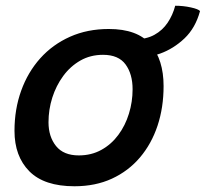

<svg xmlns="http://www.w3.org/2000/svg" viewBox="-20 -635 717 669"><path d="M239.5 14Q134 14 82.2 -38.2Q30.5 -90.5 30.5 -179Q30.5 -254.5 53.8 -319Q77 -383.5 120.2 -431.8Q163.5 -480 224 -507Q284.5 -534 359 -534Q459 -534 504.5 -480.5Q550 -427 550 -335Q550 -260.5 529 -197.2Q508 -134 467.8 -86.5Q427.5 -39 370 -12.5Q312.5 14 239.5 14ZM254.5 -93.5Q298.5 -93.5 333.2 -112.8Q368 -132 392.2 -164.8Q416.5 -197.5 429.2 -238.8Q442 -280 442 -324Q442 -377 417.5 -410.5Q393 -444 339 -444Q295 -444 260 -424Q225 -404 200.2 -370.2Q175.5 -336.5 162.2 -294.8Q149 -253 149 -209Q149 -159 175.2 -126.2Q201.5 -93.5 254.5 -93.5ZM449.5 -431.5 448.5 -498Q490 -498 518.2 -513.8Q546.5 -529.5 564.2 -556Q582 -582.5 590.5 -615Q618.5 -615 644.8 -609.2Q671 -603.5 677 -596.5Q661 -537.5 622.8 -501.2Q584.5 -465 537.8 -448.2Q491 -431.5 449.5 -431.5Z"/></svg>

Font: Grandstander Thin Medium
Style: Italic
Weight: 500
Italic angle: -15°
Version: Version 1.200